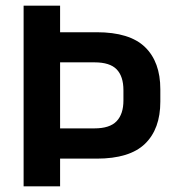

<svg xmlns="http://www.w3.org/2000/svg" viewBox="-20 -659 620 679"><path d="M151 -98V-205H314Q368 -205 392.2 -230.2Q416.5 -255.5 416.5 -303.5V-340Q416.5 -389 392.5 -413.8Q368.5 -438.5 314.5 -438.5H151V-545H322Q438.5 -545 492.8 -492.5Q547 -440 547 -343.5V-299.5Q547 -203 492.8 -150.5Q438.5 -98 322 -98ZM63.5 0V-639H192.5V-520V-470V-170.5V-123V0Z"/></svg>

Font: Anek Telugu SemiBold
Style: Regular
Weight: 600
Designer: Omkar Bhoir (Telugu), Yesha Goshar (Latin)
Foundry: Ek Type
Version: Version 1.003